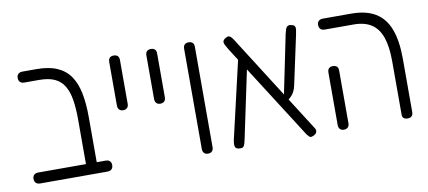

<svg xmlns="http://www.w3.org/2000/svg" viewBox="-59 -782 2233 1002"><g transform="rotate(-10 1057.5 -281.5)"><path d="M367 11Q358 11 351.5 8.5Q345 6 341.5 0.5Q338 -5 338 -12V-283Q338 -342 331 -386.5Q324 -431 306 -461.5Q288 -492 256 -507Q224 -522 173 -522H95Q85 -522 78.5 -525.5Q72 -529 68.5 -535.5Q65 -542 65 -551Q65 -561 68.5 -567Q72 -573 78.5 -576.5Q85 -580 94 -580H170Q235 -580 278.5 -561Q322 -542 347.5 -505Q373 -468 384 -413Q395 -358 395 -286V-19Q395 -9 392 -2.5Q389 4 382.5 7.5Q376 11 367 11ZM85 11Q75 11 68.5 7.5Q62 4 58.5 -2.5Q55 -9 55 -18Q55 -28 58.5 -34Q62 -40 68.5 -43.5Q75 -47 84 -47H443Q453 -47 459 -43.5Q465 -40 468.5 -34Q472 -28 472 -18Q472 -9 468.5 -2.5Q465 4 458.5 7.5Q452 11 442 11Z M578 -290Q569 -290 563 -293.5Q557 -297 553.5 -303.5Q550 -310 550 -319V-552Q550 -561 553.5 -567.5Q557 -574 563.5 -577Q570 -580 579 -580Q588 -580 594.5 -576.5Q601 -573 604 -567Q607 -561 607 -551V-318Q607 -309 603.5 -303Q600 -297 594 -293.5Q588 -290 578 -290Z M775 -290Q766 -290 760 -293.5Q754 -297 750.5 -303.5Q747 -310 747 -319V-552Q747 -561 750.5 -567.5Q754 -574 760.5 -577Q767 -580 776 -580Q785 -580 791.5 -576.5Q798 -573 801 -567Q804 -561 804 -551V-318Q804 -309 800.5 -303Q797 -297 791 -293.5Q785 -290 775 -290Z M975 10Q966 10 960 6.5Q954 3 950.5 -3.5Q947 -10 947 -19V-552Q947 -561 950.5 -567.5Q954 -574 960.5 -577Q967 -580 976 -580Q985 -580 991.5 -576.5Q998 -573 1001 -567Q1004 -561 1004 -551V-18Q1004 -9 1000.5 -3Q997 3 991 6.5Q985 10 975 10Z M1539 10Q1529 16 1522 17Q1515 18 1510 13.5Q1505 9 1499 1L1175 -507Q1165 -523 1159.5 -534Q1154 -545 1156 -553.5Q1158 -562 1172 -570Q1183 -576 1190 -573.5Q1197 -571 1204.5 -561.5Q1212 -552 1222 -535L1545 -27Q1551 -19 1551.5 -12Q1552 -5 1549 0.5Q1546 6 1539 10ZM1135 11Q1125 9 1121 3Q1117 -3 1117 -13.5Q1117 -24 1120 -38L1217 -457L1263 -444L1176 -32Q1172 -11 1167.5 -1Q1163 9 1156 11Q1149 13 1135 11ZM1427 -186 1412 -193 1482 -534Q1485 -548 1488.5 -558.5Q1492 -569 1499.5 -574Q1507 -579 1521 -575Q1534 -572 1537.5 -565Q1541 -558 1539.5 -547.5Q1538 -537 1535 -522L1480 -266Q1476 -246 1469 -232Q1462 -218 1452 -208Q1442 -198 1427 -186Z M2034 10Q2025 10 2018.5 7.5Q2012 5 2008.5 -0.5Q2005 -6 2005 -13V-298Q2005 -375 1988 -424.5Q1971 -474 1934.5 -498Q1898 -522 1840 -522H1687Q1677 -522 1670.5 -525.5Q1664 -529 1660.5 -535.5Q1657 -542 1657 -551Q1657 -561 1660.5 -567Q1664 -573 1670.5 -576.5Q1677 -580 1686 -580H1837Q1916 -580 1965.5 -550Q2015 -520 2038.5 -458.5Q2062 -397 2062 -301V-20Q2062 -10 2059 -3.5Q2056 3 2049.5 6.5Q2043 10 2034 10ZM1695 10Q1686 10 1680 6.5Q1674 3 1670.5 -3.5Q1667 -10 1667 -19V-299Q1667 -308 1670.5 -314.5Q1674 -321 1680.5 -324Q1687 -327 1696 -327Q1705 -327 1711.5 -323.5Q1718 -320 1721 -314Q1724 -308 1724 -298V-18Q1724 -9 1720.5 -3Q1717 3 1711 6.5Q1705 10 1695 10Z"/></g></svg>

Font: Fredoka SemiCondensed Light
Style: Regular
Weight: 300
Width: 4
Designer: Ben Nathan
Foundry: Milena B. Brandão, Ben Nathan
Version: Version 2.001